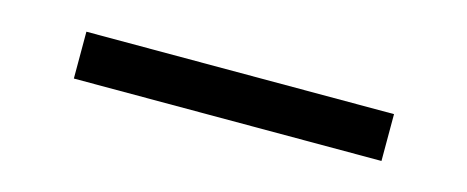

<svg xmlns="http://www.w3.org/2000/svg" viewBox="-23 -1005 713 293"><g transform="rotate(15 334.0 -858.0)"><path d="M577 -895V-821H91V-895Z"/></g></svg>

Font: BioRhyme SemiExpanded
Style: Regular
Weight: 400
Width: 6
Designer: Aoife Mooney
Foundry: Aoife Mooney Type
Version: Version 1.600;gftools[0.9.33]